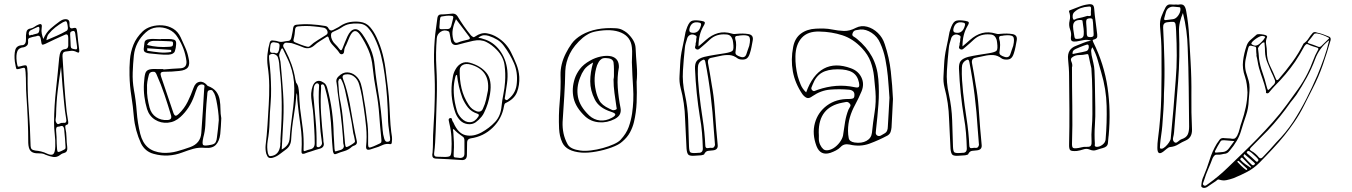

<svg xmlns="http://www.w3.org/2000/svg" viewBox="-20 -666 6554 931"><path d="M190 -477Q204 -509 225.5 -527.5Q247 -546 269 -562Q276 -567 283 -570Q290 -573 298 -573Q308 -573 313 -567.5Q318 -562 317 -548Q316 -525 332 -529Q346 -533 349.5 -528.5Q353 -524 355 -505Q357 -485 359 -465.5Q361 -446 364 -426Q367 -405 353 -413Q338 -421 324.5 -419.5Q311 -418 297 -416Q282 -414 283 -393Q287 -326 291.5 -259.5Q296 -193 303 -126Q304 -116 306 -106.5Q308 -97 309 -87Q311 -78 311 -70Q311 -62 301 -60Q295 -58 297 -46Q302 -23 302.5 0.5Q303 24 306 47Q309 70 293 75Q288 76 282.5 78.5Q277 81 272 85Q256 98 237.5 95Q219 92 200 84Q189 78 177 78Q165 78 154 77Q135 75 126.5 63.5Q118 52 117 27Q117 -30 114.5 -87.5Q112 -145 108 -203Q106 -231 106 -259.5Q106 -288 104 -316Q103 -333 99.5 -336Q96 -339 84 -335Q62 -328 59.5 -332Q57 -336 52 -367Q48 -401 54 -423.5Q60 -446 89 -447Q107 -449 106 -478Q105 -495 108 -510.5Q111 -526 129 -528Q139 -530 148 -536.5Q157 -543 167 -547Q187 -556 182 -529Q180 -516 182.5 -503.5Q185 -491 190 -477ZM205 -471Q231 -482 255 -492.5Q279 -503 302 -516Q310 -520 309 -533Q308 -546 305 -556Q302 -565 296 -562.5Q290 -560 285 -558Q266 -547 248 -533Q230 -519 215 -500Q212 -496 209.5 -489.5Q207 -483 205 -471ZM143 -499Q151 -501 160.5 -503.5Q170 -506 171 -522Q173 -540 162 -535Q153 -531 144.5 -527Q136 -523 128 -519Q124 -516 121 -511Q118 -506 120 -499Q122 -492 126 -494.5Q130 -497 134 -497Q136 -496 138 -497Q140 -498 143 -499ZM345 -503Q343 -517 335 -516Q329 -515 324.5 -512.5Q320 -510 320 -501Q320 -491 321 -481.5Q322 -472 322 -462Q322 -439 325 -434Q328 -429 345 -427Q355 -424 354 -437Q352 -454 349.5 -470.5Q347 -487 345 -503ZM144 -488Q140 -487 135.5 -486Q131 -485 126 -483Q115 -481 116 -469Q118 -453 111.5 -446Q105 -439 96 -437Q71 -435 64 -417Q57 -399 61 -367Q64 -348 66 -344.5Q68 -341 81 -345Q104 -352 108.5 -347.5Q113 -343 114 -310V-301Q113 -218 119.5 -134Q126 -50 128 33Q128 51 133 56.5Q138 62 151 64Q165 65 179.5 68.5Q194 72 208 79Q230 89 238.5 81Q247 73 248 45Q249 15 245.5 -14.5Q242 -44 242 -74Q243 -154 251.5 -231Q260 -308 267 -385Q269 -405 275 -416Q281 -427 297 -428Q310 -430 311 -444V-482Q311 -504 296 -498Q271 -487 247 -476Q223 -465 199 -453Q188 -448 184.5 -450Q181 -452 179 -469Q177 -486 171.5 -490.5Q166 -495 155 -490Q152 -489 149.5 -489Q147 -489 144 -488ZM276 -342Q267 -285 260 -227.5Q253 -170 252 -111Q252 -101 250 -89.5Q248 -78 254 -70Q259 -61 267.5 -66Q276 -71 283 -70Q285 -70 287 -70.5Q289 -71 291 -70Q305 -70 301 -89Q294 -130 290.5 -170.5Q287 -211 283 -251Q281 -274 279.5 -297Q278 -320 276 -342ZM291 -41Q288 -58 276 -55Q269 -52 260 -51.5Q251 -51 252 -33Q255 -2 255 30Q256 66 260 70Q264 74 288 61Q292 59 295 57Q298 55 298 48Q297 25 295 3Q293 -19 291 -41Z M1053 -93Q1052 -72 1051 -53.5Q1050 -35 1048 -16Q1044 18 1027 36Q1010 54 975 51Q944 48 917.5 55.5Q891 63 865 73Q831 86 796 88Q761 90 725 80Q684 69 664 30Q635 -33 629 -100Q625 -150 617 -200Q609 -250 608 -301Q607 -339 610 -376.5Q613 -414 627 -449Q641 -484 672 -514Q689 -530 714.5 -537.5Q740 -545 768 -543Q796 -541 819.5 -527Q843 -513 856 -485Q867 -460 878 -436Q889 -412 894 -386Q902 -355 891.5 -340Q881 -325 849 -322Q831 -320 813 -319Q795 -318 776 -318Q763 -318 760 -312.5Q757 -307 761 -295Q776 -251 791 -206.5Q806 -162 821 -118Q826 -105 832 -105Q838 -105 847 -114Q874 -140 890 -172.5Q906 -205 918 -239Q927 -265 946.5 -269Q966 -273 984 -253Q985 -252 985 -251.5Q985 -251 986 -250Q1016 -239 1029 -221Q1042 -203 1045.5 -181Q1049 -159 1049 -136.5Q1049 -114 1053 -93ZM772 -331V-329Q793 -331 814.5 -332.5Q836 -334 857 -335Q887 -338 884 -370Q880 -401 869.5 -429.5Q859 -458 842 -484Q826 -511 798 -523.5Q770 -536 740 -533Q710 -530 687 -509Q636 -463 629 -396Q625 -356 623.5 -314.5Q622 -273 629 -232Q639 -179 643 -124.5Q647 -70 660 -17Q671 26 697 48.5Q723 71 768 75Q804 77 837 68Q870 59 903 47Q952 29 956 -20Q960 -73 963.5 -127Q967 -181 970 -234Q971 -240 971.5 -247Q972 -254 963 -256Q956 -258 948.5 -254.5Q941 -251 937 -243Q933 -233 929 -222.5Q925 -212 922 -202Q900 -140 855 -99Q828 -74 794 -71Q760 -68 732 -85.5Q704 -103 693 -137Q684 -167 680 -198.5Q676 -230 678 -262Q680 -295 684.5 -310Q689 -325 704.5 -329Q720 -333 753 -331ZM760 -477H798Q812 -477 824 -473.5Q836 -470 834 -450Q833 -433 828 -418Q823 -403 798 -401Q774 -400 750.5 -402.5Q727 -405 704 -407Q693 -408 684.5 -412.5Q676 -417 677 -430Q679 -444 680.5 -459Q682 -474 703 -476Q717 -478 731.5 -477Q746 -476 760 -476ZM693 -448Q720 -441 746.5 -439Q773 -437 799 -439Q806 -439 812.5 -441Q819 -443 819 -453Q820 -464 813 -465Q806 -466 799 -466Q781 -467 763 -467.5Q745 -468 726 -468Q717 -468 708 -464.5Q699 -461 693 -448ZM810 -414V-424Q781 -426 752 -428Q723 -430 694 -432V-420Q723 -415 752 -412Q781 -409 810 -414ZM693 -239Q692 -214 695.5 -191Q699 -168 705 -145Q713 -114 737 -98Q761 -82 792 -84Q816 -85 809 -108Q794 -158 777.5 -207Q761 -256 740 -303Q737 -311 733 -315Q729 -319 720 -318Q704 -317 701 -300Q697 -285 694.5 -269.5Q692 -254 693 -239ZM1041 -84Q1041 -102 1037.5 -129Q1034 -156 1029 -180Q1024 -204 1019 -213Q1015 -220 1011 -225.5Q1007 -231 998 -229Q989 -228 987 -221.5Q985 -215 985 -207Q983 -185 981 -162Q979 -139 978 -116Q977 -87 975.5 -58Q974 -29 966 0Q959 31 965 37Q971 43 1004 36Q1021 33 1026 23Q1031 13 1032 0Q1035 -20 1037 -41Q1039 -62 1041 -84Z M1418 -215Q1414 -159 1404.5 -103.5Q1395 -48 1392 8Q1391 42 1365 60Q1350 71 1335 82.5Q1320 94 1302 99Q1289 102 1282.5 98Q1276 94 1271 79Q1266 59 1268 38Q1274 -10 1277 -59Q1280 -108 1283 -157Q1286 -204 1285.5 -251.5Q1285 -299 1278 -345Q1274 -375 1277 -403.5Q1280 -432 1288 -460Q1291 -470 1300 -470Q1307 -469 1313.5 -468.5Q1320 -468 1326 -466Q1340 -461 1353.5 -464Q1367 -467 1380 -468Q1390 -470 1393 -484Q1395 -495 1397.5 -506Q1400 -517 1401 -528Q1403 -545 1417 -546Q1452 -550 1487.5 -548Q1523 -546 1557 -540Q1569 -538 1573 -528Q1581 -513 1596 -521Q1604 -526 1613 -530Q1622 -534 1630 -540Q1653 -555 1677 -559Q1701 -563 1726 -560Q1756 -556 1774.5 -534.5Q1793 -513 1806 -485Q1825 -445 1836 -401.5Q1847 -358 1852 -311Q1857 -274 1861.5 -236Q1866 -198 1868 -160Q1870 -127 1871.5 -93.5Q1873 -60 1877 -27Q1879 -15 1880.5 -3Q1882 9 1880 22Q1880 34 1872 33Q1852 29 1833.5 38Q1815 47 1796 52Q1789 54 1782.5 56.5Q1776 59 1769 60Q1754 62 1755 45Q1760 -2 1755.5 -49Q1751 -96 1744 -142Q1740 -171 1735 -199Q1730 -227 1722 -255Q1715 -281 1696.5 -295Q1678 -309 1655 -305Q1635 -302 1644 -281Q1655 -253 1662.5 -223.5Q1670 -194 1676 -164Q1684 -118 1692 -72.5Q1700 -27 1710 17Q1714 33 1700 39Q1693 41 1687 45Q1670 61 1650 66.5Q1630 72 1611 80Q1602 84 1598.5 78.5Q1595 73 1594 65Q1590 24 1588 -16Q1586 -72 1579 -127.5Q1572 -183 1557 -236Q1557 -237 1555 -243Q1554 -248 1551 -253Q1548 -258 1543 -257Q1536 -256 1536.5 -249.5Q1537 -243 1537 -238Q1533 -175 1537 -113Q1541 -51 1548 11Q1548 14 1548 17.5Q1548 21 1549 24Q1555 46 1534 54Q1523 57 1511.5 60.5Q1500 64 1489 68Q1481 70 1472.5 73Q1464 76 1456 79Q1440 84 1442 65Q1446 3 1437 -57Q1428 -117 1422 -178Q1421 -187 1421.5 -196.5Q1422 -206 1418 -215ZM1715 -552Q1695 -553 1675 -549.5Q1655 -546 1635 -532Q1626 -526 1616.5 -521.5Q1607 -517 1598 -513Q1588 -509 1586 -502.5Q1584 -496 1586 -485Q1591 -466 1603.5 -454Q1616 -442 1626 -428Q1635 -415 1641 -432Q1646 -446 1652.5 -461Q1659 -476 1665 -490Q1679 -520 1698 -524Q1717 -528 1736 -502Q1760 -468 1776.5 -430Q1793 -392 1797 -347Q1799 -328 1801 -309.5Q1803 -291 1806 -272Q1814 -223 1821 -174.5Q1828 -126 1832 -76Q1834 -55 1835.5 -34.5Q1837 -14 1843 6Q1848 25 1863 21Q1871 19 1871.5 12.5Q1872 6 1871 0Q1869 -19 1866 -38Q1863 -57 1862 -76Q1861 -134 1857 -191.5Q1853 -249 1845 -305Q1839 -352 1827.5 -397Q1816 -442 1796 -483Q1783 -510 1764.5 -531Q1746 -552 1715 -552ZM1502 -538Q1483 -540 1464 -540Q1445 -540 1425 -538Q1412 -537 1411 -523Q1410 -511 1408.5 -499.5Q1407 -488 1404 -477Q1400 -465 1410 -461Q1424 -455 1438.5 -449.5Q1453 -444 1468 -440Q1471 -439 1474.5 -439Q1478 -439 1482 -442Q1500 -459 1521 -471.5Q1542 -484 1562 -497Q1573 -504 1566 -519Q1560 -530 1548 -532Q1537 -534 1525 -535.5Q1513 -537 1502 -538ZM1489 -214Q1493 -256 1510 -268.5Q1527 -281 1550 -265Q1557 -261 1561 -253.5Q1565 -246 1567 -238Q1582 -184 1589.5 -128Q1597 -72 1598 -15Q1599 2 1600 19.5Q1601 37 1602 55Q1602 59 1603.5 64.5Q1605 70 1611 67Q1619 64 1628.5 62Q1638 60 1644 53Q1649 46 1646.5 37.5Q1644 29 1644 22Q1644 17 1643.5 11.5Q1643 6 1643 1Q1639 -55 1632 -110.5Q1625 -166 1617 -221Q1616 -232 1615 -243Q1614 -254 1612 -264Q1607 -282 1621 -295Q1642 -316 1664.5 -315Q1687 -314 1705 -298.5Q1723 -283 1730 -259Q1736 -238 1739.5 -216Q1743 -194 1747 -171Q1752 -145 1755 -118.5Q1758 -92 1762 -65Q1765 -40 1765 -15.5Q1765 9 1765 35Q1765 54 1779 48Q1786 46 1792.5 43Q1799 40 1806 37Q1826 29 1828.5 24Q1831 19 1828 -5Q1825 -30 1823 -56Q1821 -82 1819 -107Q1815 -166 1804 -224Q1793 -282 1787 -340Q1783 -385 1766.5 -423.5Q1750 -462 1727 -496Q1699 -538 1676 -489Q1670 -476 1665 -463Q1660 -450 1653 -437Q1649 -428 1648.5 -416.5Q1648 -405 1638 -403Q1630 -402 1624.5 -411Q1619 -420 1613 -426Q1602 -438 1590.5 -450.5Q1579 -463 1574 -482Q1571 -493 1562 -486Q1547 -476 1532 -467Q1517 -458 1503 -445Q1481 -426 1454 -435Q1442 -440 1430 -444.5Q1418 -449 1406 -453Q1394 -458 1384 -458Q1377 -459 1368.5 -459Q1360 -459 1355 -451Q1351 -444 1355.5 -436Q1360 -428 1364 -421Q1381 -389 1393.5 -354Q1406 -319 1412 -281Q1413 -277 1414 -272.5Q1415 -268 1416 -265Q1424 -255 1426.5 -242.5Q1429 -230 1430 -216Q1431 -197 1432 -178.5Q1433 -160 1435 -141Q1442 -92 1448 -43Q1454 6 1452 56Q1450 71 1462 65Q1467 63 1473 61Q1479 59 1484 58Q1506 54 1506 28Q1506 -4 1504 -36.5Q1502 -69 1500 -102Q1498 -133 1493 -162.5Q1488 -192 1489 -214ZM1309 -461Q1299 -462 1294.5 -455.5Q1290 -449 1289 -424Q1289 -414 1293.5 -411.5Q1298 -409 1305 -410Q1312 -411 1317 -408Q1324 -405 1329 -414Q1334 -423 1335 -439Q1337 -451 1332 -455Q1327 -459 1309 -461ZM1346 59Q1363 50 1373.5 36.5Q1384 23 1385 0Q1387 -29 1390.5 -58.5Q1394 -88 1398 -117Q1407 -178 1407 -237.5Q1407 -297 1386 -354Q1379 -372 1370.5 -389.5Q1362 -407 1354 -424Q1353 -428 1350 -431Q1347 -434 1343 -426Q1339 -417 1335.5 -407Q1332 -397 1336 -386Q1341 -367 1342 -347Q1348 -283 1352.5 -218Q1357 -153 1354 -87Q1352 -50 1350 -14.5Q1348 21 1346 59ZM1340 21Q1340 15 1340 6.5Q1340 -2 1341 -10Q1347 -90 1346 -170.5Q1345 -251 1336 -330Q1335 -345 1333.5 -360Q1332 -375 1327 -389Q1324 -397 1313.5 -402Q1303 -407 1293 -403Q1284 -400 1284.5 -392.5Q1285 -385 1285 -378Q1287 -359 1289 -341Q1291 -323 1292 -304Q1294 -270 1294.5 -234.5Q1295 -199 1292 -164Q1288 -118 1287 -72.5Q1286 -27 1278 17Q1273 48 1279 77Q1281 82 1283 86.5Q1285 91 1291 91Q1333 88 1339 39Q1339 35 1339 31.5Q1339 28 1340 21ZM1620 -270Q1622 -250 1623 -228.5Q1624 -207 1628 -186Q1634 -158 1638 -129.5Q1642 -101 1644 -72Q1646 -47 1648.5 -21.5Q1651 4 1653 29Q1654 34 1654.5 39.5Q1655 45 1659 47Q1661 48 1671 43Q1681 38 1691 31Q1701 24 1701 22Q1701 20 1701 16.5Q1701 13 1700 11Q1699 3 1697 -4.5Q1695 -12 1693 -20Q1686 -73 1675 -125Q1664 -177 1653 -229Q1650 -242 1646 -254Q1642 -266 1637 -276Q1636 -279 1633.5 -282.5Q1631 -286 1627 -284Q1622 -282 1620 -270ZM1500 -221Q1500 -217 1499.5 -211Q1499 -205 1500 -198Q1505 -140 1510.5 -81.5Q1516 -23 1515 36Q1515 39 1515 42Q1515 45 1519 47Q1527 50 1535 42Q1543 34 1541 24Q1539 7 1536.5 -10Q1534 -27 1533 -45Q1530 -95 1527 -145Q1524 -195 1527 -246Q1529 -259 1520 -262Q1515 -263 1511.5 -260Q1508 -257 1505 -252Q1502 -246 1501.5 -238.5Q1501 -231 1500 -221Z M2079 47Q2079 -10 2083 -68.5Q2087 -127 2088 -185Q2090 -257 2086 -329.5Q2082 -402 2088 -474Q2090 -501 2094 -527.5Q2098 -554 2101 -580Q2104 -596 2118 -596Q2132 -596 2146.5 -597.5Q2161 -599 2174 -600Q2189 -601 2198 -588Q2213 -563 2229 -540Q2245 -517 2264 -494Q2269 -490 2273 -487Q2277 -484 2284 -489Q2313 -509 2340.5 -504.5Q2368 -500 2393 -484Q2436 -457 2458 -412Q2472 -384 2484 -354.5Q2496 -325 2498 -293Q2500 -253 2487 -219.5Q2474 -186 2433 -167Q2428 -165 2426.5 -161Q2425 -157 2424 -152Q2414 -91 2369.5 -47.5Q2325 -4 2262 5Q2245 8 2245 25Q2245 40 2244.5 55Q2244 70 2244 85Q2244 112 2218 110Q2187 108 2155.5 106Q2124 104 2092 103Q2075 102 2076 83Q2078 74 2078 65Q2078 56 2079 47ZM2112 -554Q2109 -530 2112.5 -526.5Q2116 -523 2139 -525H2149Q2164 -525 2168 -540Q2170 -549 2172.5 -558Q2175 -567 2177 -576Q2181 -589 2170 -589Q2157 -591 2145 -589.5Q2133 -588 2121 -586Q2117 -585 2115.5 -581.5Q2114 -578 2114 -574Q2113 -570 2112.5 -564.5Q2112 -559 2112 -554ZM2191 -573Q2180 -548 2175.5 -524Q2171 -500 2178 -474Q2180 -466 2185.5 -461Q2191 -456 2201 -460Q2213 -465 2225.5 -468Q2238 -471 2250 -474Q2263 -477 2256 -487Q2240 -508 2224 -529.5Q2208 -551 2191 -573ZM2090 26Q2089 39 2088 51.5Q2087 64 2085 77Q2083 94 2099 94Q2109 94 2118.5 94.5Q2128 95 2137 95Q2157 95 2162.5 90Q2168 85 2169 65Q2171 31 2169 -1.5Q2167 -34 2159 -67Q2158 -73 2156 -81.5Q2154 -90 2161 -93Q2170 -96 2171.5 -87.5Q2173 -79 2177 -74Q2179 -72 2179 -71Q2201 -19 2237.5 -10.5Q2274 -2 2315 -24Q2353 -45 2380.5 -74.5Q2408 -104 2412 -151Q2415 -181 2421 -210Q2427 -239 2429 -269Q2432 -310 2426.5 -350.5Q2421 -391 2389 -424Q2365 -449 2338 -462.5Q2311 -476 2274 -468Q2255 -464 2236.5 -459Q2218 -454 2199 -449Q2174 -443 2167 -466Q2165 -474 2164 -483Q2163 -492 2161 -500Q2160 -505 2159 -509Q2158 -513 2153 -515Q2134 -523 2117 -512Q2100 -501 2098 -481Q2092 -410 2096 -339Q2100 -268 2098 -197Q2096 -141 2094.5 -85.5Q2093 -30 2090 26ZM2299 -483Q2307 -482 2313 -480.5Q2319 -479 2324 -477Q2371 -464 2402.5 -422.5Q2434 -381 2440 -325Q2443 -293 2438.5 -261.5Q2434 -230 2429 -198Q2428 -194 2427.5 -189.5Q2427 -185 2431 -183Q2436 -179 2440 -181.5Q2444 -184 2447 -187Q2483 -216 2486 -264Q2491 -316 2472 -360Q2453 -404 2423 -444Q2410 -462 2391 -473.5Q2372 -485 2350 -492Q2337 -496 2325 -495Q2313 -494 2299 -483ZM2171 -263Q2173 -276 2176 -294.5Q2179 -313 2189 -330Q2200 -350 2218 -359Q2236 -368 2258 -362Q2311 -347 2339 -312.5Q2367 -278 2356 -210Q2352 -186 2345 -163.5Q2338 -141 2327 -119Q2323 -110 2315 -100Q2302 -84 2286.5 -73Q2271 -62 2249 -64Q2226 -67 2211.5 -82Q2197 -97 2189 -117Q2177 -150 2172 -185.5Q2167 -221 2171 -263ZM2346 -227Q2357 -326 2262 -353Q2240 -359 2225 -351.5Q2210 -344 2209 -326Q2208 -280 2218 -237.5Q2228 -195 2253 -157Q2267 -135 2292 -126Q2314 -120 2322 -140Q2332 -161 2337 -183Q2342 -205 2346 -227ZM2196 -303Q2191 -302 2190 -299Q2189 -296 2188 -293Q2180 -262 2180 -231Q2180 -200 2186 -168Q2190 -148 2195.5 -129Q2201 -110 2217 -93Q2237 -72 2260 -73.5Q2283 -75 2299 -100Q2307 -111 2294 -115Q2266 -124 2249.5 -144.5Q2233 -165 2222 -191Q2212 -218 2205.5 -246Q2199 -274 2196 -303ZM2179 -41Q2176 -37 2176.5 -33.5Q2177 -30 2178 -27Q2180 -2 2181 23Q2182 48 2180 74Q2179 92 2181 95Q2183 98 2202 99Q2204 99 2206 99.5Q2208 100 2210 100Q2232 100 2232 79V15Q2232 1 2223 -4Q2211 -12 2200 -21Q2189 -30 2179 -41Z M3067 -269Q3069 -217 3067 -169Q3065 -121 3054 -74Q3048 -49 3035 -24.5Q3022 0 2997 21Q2981 36 2945.5 49Q2910 62 2870.5 69Q2831 76 2800 74Q2727 68 2707 26Q2699 9 2695.5 -7.5Q2692 -24 2691 -42Q2688 -107 2694 -172Q2700 -237 2698 -302Q2697 -355 2724 -408Q2736 -432 2752.5 -455Q2769 -478 2801 -497Q2868 -535 2966 -529Q2984 -528 2997 -521.5Q3010 -515 3020 -507Q3039 -490 3050 -471.5Q3061 -453 3062 -433Q3064 -390 3067.5 -348.5Q3071 -307 3067 -269ZM3044 -364Q3044 -382 3045 -400Q3046 -418 3044 -436Q3039 -487 2992.5 -507.5Q2946 -528 2871 -514Q2849 -510 2833.5 -501.5Q2818 -493 2806 -483Q2763 -446 2743 -405.5Q2723 -365 2721 -322Q2720 -260 2716 -198Q2712 -136 2708 -74Q2707 -46 2712.5 -19.5Q2718 7 2732 33Q2739 46 2755 53.5Q2771 61 2794 64Q2816 67 2845 63.5Q2874 60 2903 52Q2932 44 2955.5 33.5Q2979 23 2989 12Q3017 -18 3028.5 -50Q3040 -82 3045 -116Q3054 -178 3050 -240Q3046 -302 3044 -364ZM2981 -340Q2972 -292 2975.5 -242Q2979 -192 2989 -142Q2992 -127 2986.5 -113.5Q2981 -100 2961 -89Q2924 -70 2885 -73Q2846 -76 2818 -101Q2772 -144 2761.5 -190Q2751 -236 2767 -285Q2775 -309 2792 -331.5Q2809 -354 2841 -372Q2865 -386 2893.5 -392Q2922 -398 2944 -393Q2982 -383 2981 -340ZM2955 -281Q2956 -286 2956.5 -290Q2957 -294 2957 -298Q2957 -314 2957 -330.5Q2957 -347 2955 -363Q2954 -371 2947 -377Q2940 -383 2923 -384Q2906 -386 2897.5 -380.5Q2889 -375 2884 -367Q2882 -363 2879.5 -358.5Q2877 -354 2875 -349Q2855 -289 2869 -227Q2874 -202 2886 -179Q2898 -156 2935 -139Q2941 -136 2947.5 -133Q2954 -130 2963 -133Q2971 -136 2970.5 -140Q2970 -144 2969 -148Q2964 -182 2959.5 -215Q2955 -248 2955 -281ZM2856 -363Q2825 -346 2812.5 -328Q2800 -310 2793 -290Q2774 -242 2782.5 -196Q2791 -150 2837 -106Q2860 -85 2889 -82Q2918 -79 2947 -95Q2962 -103 2963.5 -110Q2965 -117 2943 -124Q2884 -143 2864 -184Q2842 -228 2842 -271.5Q2842 -315 2856 -363Z M3367 -441Q3378 -450 3386.5 -457.5Q3395 -465 3403 -472Q3431 -497 3462 -505.5Q3493 -514 3529 -503Q3535 -501 3541 -501Q3547 -501 3553 -502Q3582 -505 3608 -501Q3635 -497 3630 -470Q3627 -454 3624 -438Q3621 -422 3616 -407Q3610 -388 3599.5 -381.5Q3589 -375 3569 -378Q3561 -380 3558 -382Q3537 -398 3516 -399Q3495 -400 3473.5 -395Q3452 -390 3431 -386Q3410 -383 3413 -361Q3418 -335 3422.5 -308.5Q3427 -282 3431 -256Q3441 -202 3445 -148Q3449 -94 3453 -41Q3455 -22 3456.5 -3Q3458 16 3460 36Q3463 60 3438 63Q3426 64 3413.5 65.5Q3401 67 3394 83Q3393 84 3388.5 85Q3384 86 3380 87Q3373 88 3365.5 88Q3358 88 3350 89Q3327 91 3319 85Q3311 79 3309 55Q3307 19 3305.5 -16.5Q3304 -52 3302 -89Q3301 -127 3295.5 -165.5Q3290 -204 3280 -241Q3273 -269 3275 -297.5Q3277 -326 3278 -354Q3280 -394 3288.5 -432.5Q3297 -471 3304 -510Q3305 -514 3307 -520Q3318 -555 3331 -563Q3344 -571 3380 -565Q3394 -563 3397 -558.5Q3400 -554 3392 -541Q3379 -519 3373 -494.5Q3367 -470 3367 -441ZM3323 -526Q3320 -510 3332 -508Q3368 -500 3379 -543Q3382 -554 3372 -556Q3332 -566 3323 -526ZM3353 -455Q3354 -460 3355 -463Q3356 -466 3356 -469Q3355 -476 3357.5 -484Q3360 -492 3349 -496Q3336 -502 3325 -496Q3314 -490 3311 -476Q3308 -466 3305 -456Q3302 -446 3301 -435Q3295 -379 3291.5 -322.5Q3288 -266 3301 -209Q3315 -146 3317 -82Q3319 -18 3321 45Q3322 67 3327 72Q3332 77 3353 76Q3357 76 3360 75.5Q3363 75 3367 75Q3388 76 3388 54Q3387 16 3384 -21.5Q3381 -59 3374 -97Q3355 -214 3350 -333Q3349 -359 3359 -371Q3369 -383 3394 -390Q3420 -396 3445.5 -400Q3471 -404 3496 -408Q3526 -413 3532.5 -420.5Q3539 -428 3535 -459Q3534 -464 3533.5 -468.5Q3533 -473 3531 -477Q3523 -499 3500 -499Q3478 -501 3458 -495Q3438 -489 3421 -473Q3412 -465 3403 -456.5Q3394 -448 3384 -440Q3378 -435 3371 -429Q3364 -423 3355 -428Q3348 -433 3351 -441Q3354 -449 3353 -455ZM3613 -444Q3621 -479 3612 -488.5Q3603 -498 3568 -494Q3564 -493 3560.5 -492.5Q3557 -492 3554 -492Q3542 -491 3545 -478Q3550 -463 3549.5 -448Q3549 -433 3547 -418Q3544 -405 3551.5 -399.5Q3559 -394 3569 -391Q3579 -387 3587 -389.5Q3595 -392 3599 -403Q3603 -414 3606 -424Q3609 -434 3613 -444ZM3447 37Q3446 18 3444 -1Q3442 -20 3441 -39Q3436 -122 3426 -203.5Q3416 -285 3400 -367Q3397 -382 3385 -374Q3364 -363 3364 -337Q3363 -307 3365 -277Q3367 -247 3370 -218Q3377 -154 3387 -90Q3397 -26 3400 39Q3400 55 3414 52Q3423 50 3433 51Q3443 52 3447 37Z M4310 -186Q4308 -150 4306.5 -116Q4305 -82 4303 -48Q4302 -37 4298.5 -26.5Q4295 -16 4284 -9Q4241 14 4196 30.5Q4151 47 4100 35Q4072 29 4056 47Q4046 57 4033.5 63.5Q4021 70 4007 75Q3958 91 3939 42Q3917 -17 3931.5 -69.5Q3946 -122 3990 -154.5Q4034 -187 4097 -186Q4108 -186 4115.5 -188.5Q4123 -191 4123 -204Q4124 -217 4116.5 -223.5Q4109 -230 4097 -231Q4051 -235 4006 -231.5Q3961 -228 3920 -200Q3903 -187 3892 -191.5Q3881 -196 3871 -209Q3835 -262 3824.5 -319.5Q3814 -377 3826 -438Q3834 -481 3863.5 -503Q3893 -525 3936 -527Q3956 -528 3976 -527.5Q3996 -527 4015 -523Q4044 -517 4072 -516Q4100 -515 4130 -531Q4156 -544 4184.5 -536.5Q4213 -529 4236.5 -506.5Q4260 -484 4270 -452Q4292 -387 4299.5 -319.5Q4307 -252 4310 -186ZM4293 -192Q4291 -215 4289.5 -242Q4288 -269 4285 -297Q4281 -338 4273 -379Q4265 -420 4248 -457Q4235 -488 4207 -506.5Q4179 -525 4152 -523Q4141 -522 4129.5 -519.5Q4118 -517 4114 -504Q4110 -494 4119.5 -488.5Q4129 -483 4136 -477Q4182 -439 4208 -391.5Q4234 -344 4239 -282Q4244 -221 4239.5 -160.5Q4235 -100 4228 -39Q4227 -32 4226.5 -22.5Q4226 -13 4235 -8Q4244 -4 4252.5 -9.5Q4261 -15 4269 -19Q4278 -24 4281.5 -32.5Q4285 -41 4285 -51Q4287 -85 4289 -119Q4291 -153 4293 -192ZM3889 -218Q3920 -304 3975 -333.5Q4030 -363 4106 -335Q4142 -322 4157 -290.5Q4172 -259 4158 -224Q4151 -207 4143 -190.5Q4135 -174 4126 -157Q4110 -128 4101 -97Q4092 -66 4092 -32Q4092 -13 4095.5 4Q4099 21 4124 25Q4158 30 4181.5 17Q4205 4 4208 -22Q4213 -72 4221 -122Q4229 -172 4225 -223Q4222 -260 4218 -296.5Q4214 -333 4201.5 -367Q4189 -401 4160 -432Q4117 -478 4064.5 -495Q4012 -512 3954 -513Q3897 -515 3867.5 -482.5Q3838 -450 3837 -393Q3836 -345 3848 -297Q3854 -276 3862.5 -255.5Q3871 -235 3889 -218ZM4042 -330Q3993 -330 3964.5 -313Q3936 -296 3921 -257Q3918 -250 3915 -242.5Q3912 -235 3918 -229Q3924 -222 3931.5 -225.5Q3939 -229 3946 -231Q3990 -246 4034.5 -249.5Q4079 -253 4125 -243Q4142 -239 4145 -246Q4148 -253 4145 -266Q4138 -300 4113.5 -315Q4089 -330 4042 -330ZM3950 -24Q3951 -9 3950.5 6Q3950 21 3957 36Q3963 49 3972 57Q3981 65 3997 62Q4014 59 4030 46.5Q4046 34 4057 16.5Q4068 -1 4069 -17Q4073 -47 4078 -76.5Q4083 -106 4094 -134Q4098 -142 4102.5 -149.5Q4107 -157 4099 -165Q4092 -173 4082.5 -171.5Q4073 -170 4064 -168Q3949 -146 3950 -24Z M4647 -441Q4658 -450 4666.5 -457.5Q4675 -465 4683 -472Q4711 -497 4742 -505.5Q4773 -514 4809 -503Q4815 -501 4821 -501Q4827 -501 4833 -502Q4862 -505 4888 -501Q4915 -497 4910 -470Q4907 -454 4904 -438Q4901 -422 4896 -407Q4890 -388 4879.5 -381.5Q4869 -375 4849 -378Q4841 -380 4838 -382Q4817 -398 4796 -399Q4775 -400 4753.5 -395Q4732 -390 4711 -386Q4690 -383 4693 -361Q4698 -335 4702.5 -308.5Q4707 -282 4711 -256Q4721 -202 4725 -148Q4729 -94 4733 -41Q4735 -22 4736.5 -3Q4738 16 4740 36Q4743 60 4718 63Q4706 64 4693.5 65.5Q4681 67 4674 83Q4673 84 4668.5 85Q4664 86 4660 87Q4653 88 4645.5 88Q4638 88 4630 89Q4607 91 4599 85Q4591 79 4589 55Q4587 19 4585.5 -16.5Q4584 -52 4582 -89Q4581 -127 4575.5 -165.5Q4570 -204 4560 -241Q4553 -269 4555 -297.5Q4557 -326 4558 -354Q4560 -394 4568.5 -432.5Q4577 -471 4584 -510Q4585 -514 4587 -520Q4598 -555 4611 -563Q4624 -571 4660 -565Q4674 -563 4677 -558.5Q4680 -554 4672 -541Q4659 -519 4653 -494.5Q4647 -470 4647 -441ZM4603 -526Q4600 -510 4612 -508Q4648 -500 4659 -543Q4662 -554 4652 -556Q4612 -566 4603 -526ZM4633 -455Q4634 -460 4635 -463Q4636 -466 4636 -469Q4635 -476 4637.5 -484Q4640 -492 4629 -496Q4616 -502 4605 -496Q4594 -490 4591 -476Q4588 -466 4585 -456Q4582 -446 4581 -435Q4575 -379 4571.5 -322.5Q4568 -266 4581 -209Q4595 -146 4597 -82Q4599 -18 4601 45Q4602 67 4607 72Q4612 77 4633 76Q4637 76 4640 75.5Q4643 75 4647 75Q4668 76 4668 54Q4667 16 4664 -21.5Q4661 -59 4654 -97Q4635 -214 4630 -333Q4629 -359 4639 -371Q4649 -383 4674 -390Q4700 -396 4725.5 -400Q4751 -404 4776 -408Q4806 -413 4812.5 -420.5Q4819 -428 4815 -459Q4814 -464 4813.5 -468.5Q4813 -473 4811 -477Q4803 -499 4780 -499Q4758 -501 4738 -495Q4718 -489 4701 -473Q4692 -465 4683 -456.5Q4674 -448 4664 -440Q4658 -435 4651 -429Q4644 -423 4635 -428Q4628 -433 4631 -441Q4634 -449 4633 -455ZM4893 -444Q4901 -479 4892 -488.5Q4883 -498 4848 -494Q4844 -493 4840.5 -492.5Q4837 -492 4834 -492Q4822 -491 4825 -478Q4830 -463 4829.5 -448Q4829 -433 4827 -418Q4824 -405 4831.5 -399.5Q4839 -394 4849 -391Q4859 -387 4867 -389.5Q4875 -392 4879 -403Q4883 -414 4886 -424Q4889 -434 4893 -444ZM4727 37Q4726 18 4724 -1Q4722 -20 4721 -39Q4716 -122 4706 -203.5Q4696 -285 4680 -367Q4677 -382 4665 -374Q4644 -363 4644 -337Q4643 -307 4645 -277Q4647 -247 4650 -218Q4657 -154 4667 -90Q4677 -26 4680 39Q4680 55 4694 52Q4703 50 4713 51Q4723 52 4727 37Z M5271 -469Q5252 -475 5234.5 -471.5Q5217 -468 5200 -465Q5185 -463 5178 -467Q5171 -471 5173 -488Q5176 -504 5169 -523Q5161 -544 5166.5 -566Q5172 -588 5164 -609Q5162 -615 5170 -617Q5192 -625 5213 -633.5Q5234 -642 5257 -645Q5271 -647 5278 -642.5Q5285 -638 5286 -621Q5288 -593 5292 -565.5Q5296 -538 5299 -510Q5301 -499 5300.5 -488.5Q5300 -478 5283 -474Q5278 -473 5278.5 -470Q5279 -467 5281 -462Q5334 -355 5350.5 -241.5Q5367 -128 5356 -10Q5356 -5 5355 -2Q5354 14 5352 30Q5350 46 5327 52Q5311 56 5296 61.5Q5281 67 5263 59Q5249 53 5233 58.5Q5217 64 5202 66Q5177 68 5170 62.5Q5163 57 5164 32Q5166 -50 5165.5 -132.5Q5165 -215 5164 -297Q5164 -317 5162.5 -338Q5161 -359 5159 -379Q5154 -428 5198 -444Q5216 -451 5234 -458.5Q5252 -466 5271 -469ZM5253 -589Q5271 -585 5270 -595.5Q5269 -606 5270 -615Q5271 -622 5270 -629Q5269 -636 5258 -634Q5239 -633 5221.5 -627Q5204 -621 5190 -608Q5183 -602 5181.5 -591.5Q5180 -581 5184 -573Q5186 -568 5193 -572Q5200 -576 5206 -577Q5217 -579 5228.5 -582Q5240 -585 5253 -589ZM5280 -556Q5279 -564 5278 -571Q5277 -578 5263 -577Q5250 -576 5248 -569Q5246 -562 5247 -553Q5248 -540 5249 -526.5Q5250 -513 5250 -499Q5251 -490 5255.5 -488Q5260 -486 5267 -486Q5275 -486 5279.5 -489Q5284 -492 5283 -502Q5282 -516 5281.5 -529.5Q5281 -543 5280 -556ZM5185 -519Q5188 -496 5190 -487Q5192 -478 5198 -477.5Q5204 -477 5218 -479Q5235 -482 5235 -500Q5236 -514 5234 -528.5Q5232 -543 5230 -557Q5230 -561 5229 -565Q5228 -569 5221 -569Q5178 -571 5184 -528Q5184 -525 5184.5 -522.5Q5185 -520 5185 -519ZM5181 -404Q5198 -408 5213 -410.5Q5228 -413 5243 -417Q5254 -419 5257.5 -428Q5261 -437 5259 -444Q5257 -452 5249.5 -449.5Q5242 -447 5236 -445Q5226 -441 5216.5 -437.5Q5207 -434 5197 -429Q5190 -426 5185 -421Q5180 -416 5181 -404ZM5277 -437Q5270 -426 5271 -417Q5272 -408 5273 -399Q5277 -380 5281.5 -361.5Q5286 -343 5287 -324Q5289 -279 5289.5 -234.5Q5290 -190 5291 -145Q5292 -101 5289 -57.5Q5286 -14 5289 30Q5289 34 5288.5 39Q5288 44 5296 46Q5311 47 5325.5 36Q5340 25 5341 10Q5348 -71 5346 -152.5Q5344 -234 5320 -314Q5311 -345 5302.5 -375.5Q5294 -406 5277 -437ZM5272 -335Q5268 -350 5265.5 -363.5Q5263 -377 5260 -390Q5259 -395 5257.5 -400Q5256 -405 5248 -403Q5231 -399 5212 -399Q5193 -399 5179 -388Q5169 -381 5175 -367.5Q5181 -354 5179 -343Q5178 -342 5178 -340Q5178 -246 5179.5 -152.5Q5181 -59 5178 34Q5178 45 5181.5 49.5Q5185 54 5198 53Q5211 52 5223.5 48.5Q5236 45 5249 46Q5266 47 5270 39.5Q5274 32 5273 20Q5271 -13 5274 -46.5Q5277 -80 5277 -113Q5277 -169 5276.5 -224.5Q5276 -280 5272 -335Z M5684 -644Q5687 -644 5690 -643.5Q5693 -643 5697 -644Q5714 -647 5721.5 -638.5Q5729 -630 5732 -611Q5743 -551 5746 -490.5Q5749 -430 5753 -369Q5758 -286 5757 -203.5Q5756 -121 5760 -38Q5761 1 5730 15Q5711 23 5693.5 34Q5676 45 5654 47Q5646 48 5637.5 55.5Q5629 63 5621 69Q5592 91 5592 51Q5592 29 5595 7Q5609 -97 5611 -201.5Q5613 -306 5612 -410Q5612 -442 5610 -474Q5608 -506 5605 -537Q5603 -564 5612 -587Q5621 -610 5632 -631Q5641 -646 5655.5 -644.5Q5670 -643 5684 -644ZM5636 -569Q5644 -570 5652 -571Q5660 -572 5668 -573Q5682 -575 5693 -590.5Q5704 -606 5704 -621Q5704 -631 5699 -631Q5686 -632 5672.5 -633.5Q5659 -635 5648 -628Q5637 -621 5633 -605.5Q5629 -590 5625 -576Q5624 -570 5628 -569Q5632 -568 5636 -569ZM5716 -603Q5707 -582 5701.5 -559Q5696 -536 5697 -513Q5702 -391 5692.5 -269Q5683 -147 5673 -25Q5672 -13 5668.5 1Q5665 15 5674 23Q5682 30 5692 20.5Q5702 11 5712 8Q5732 1 5739 -13.5Q5746 -28 5746 -52Q5745 -147 5744 -243Q5743 -339 5739 -435Q5738 -476 5732.5 -517.5Q5727 -559 5716 -603ZM5624 -212Q5624 -173 5621.5 -134.5Q5619 -96 5616 -57Q5614 -33 5610.5 -10Q5607 13 5605 37Q5605 42 5604.5 49Q5604 56 5614 55Q5621 54 5631 45Q5641 36 5649 24Q5657 12 5657 4Q5671 -139 5681 -279Q5686 -338 5686 -396.5Q5686 -455 5683 -514Q5682 -539 5680 -549Q5678 -559 5669.5 -560Q5661 -561 5639 -558Q5619 -555 5620 -533Q5624 -453 5626 -372.5Q5628 -292 5624 -212Z M6029 -218Q6028 -238 6025.5 -257Q6023 -276 6017 -294Q6003 -333 6007.5 -370.5Q6012 -408 6025 -445Q6031 -462 6045 -473.5Q6059 -485 6072 -497Q6076 -501 6086.5 -500.5Q6097 -500 6108 -498Q6119 -496 6123 -492Q6125 -487 6124 -486Q6116 -468 6119.5 -450Q6123 -432 6123 -414Q6123 -378 6138.5 -346.5Q6154 -315 6167 -283Q6171 -272 6180 -282Q6215 -322 6246 -364.5Q6277 -407 6301 -455Q6316 -465 6325 -479.5Q6334 -494 6346 -507Q6351 -511 6356.5 -510.5Q6362 -510 6366 -508Q6381 -505 6395 -500Q6409 -495 6423 -489Q6435 -485 6432 -471Q6415 -411 6394.5 -352Q6374 -293 6345 -237Q6324 -196 6303 -154Q6282 -112 6256 -74Q6233 -40 6207 -8Q6181 24 6152 55Q6136 72 6119.5 89.5Q6103 107 6086 124Q6060 150 6028 167Q5996 184 5961 198Q5944 204 5927 207.5Q5910 211 5892 205Q5887 203 5883 206Q5879 209 5876 212Q5866 219 5855 226Q5844 233 5833 241Q5828 244 5821.5 245Q5815 246 5810 243Q5804 240 5805 234.5Q5806 229 5806 224Q5807 215 5809.5 206Q5812 197 5816 189Q5833 149 5845.5 108.5Q5858 68 5880 31Q5887 20 5894.5 10.5Q5902 1 5919 4Q5928 5 5937 5Q5946 5 5955 7Q5965 8 5970 3.5Q5975 -1 5979 -8Q5987 -24 5991 -41.5Q5995 -59 6001 -75Q6013 -110 6020.5 -145.5Q6028 -181 6029 -218ZM6365 -504Q6355 -504 6352 -501Q6345 -491 6337.5 -482Q6330 -473 6322 -463Q6319 -459 6326 -456Q6338 -452 6350 -448Q6362 -444 6373 -439Q6379 -437 6385 -441Q6394 -450 6403 -458.5Q6412 -467 6421 -476Q6428 -481 6421 -484Q6408 -491 6393.5 -496.5Q6379 -502 6365 -504ZM6115 -486Q6113 -490 6108.5 -490.5Q6104 -491 6100 -492Q6093 -492 6081.5 -485.5Q6070 -479 6060.5 -471Q6051 -463 6048 -457Q6047 -453 6050 -451Q6069 -437 6089 -455Q6093 -459 6096.5 -462Q6100 -465 6103 -469Q6107 -473 6109.5 -477.5Q6112 -482 6115 -486ZM6425 -470Q6421 -468 6421 -468Q6376 -431 6357 -379Q6340 -333 6316.5 -290Q6293 -247 6266 -206Q6259 -196 6252 -187.5Q6245 -179 6238 -170Q6213 -134 6185.5 -100Q6158 -66 6128 -34Q6108 -13 6087.5 7Q6067 27 6047 48Q6043 52 6041 56.5Q6039 61 6048 66Q6059 72 6068 80Q6077 88 6084 97Q6093 107 6103 96Q6120 79 6136.5 60.5Q6153 42 6169 24Q6214 -21 6250 -75Q6285 -129 6314 -186Q6343 -243 6368 -301Q6385 -342 6400 -384.5Q6415 -427 6425 -470ZM6129 -229Q6137 -234 6143 -241.5Q6149 -249 6156 -255Q6168 -267 6160 -282Q6156 -291 6152.5 -300Q6149 -309 6144 -318Q6134 -341 6124.5 -365Q6115 -389 6114 -415Q6114 -424 6113.5 -433Q6113 -442 6112 -451Q6112 -454 6111.5 -458Q6111 -462 6105 -460Q6103 -460 6096.5 -454Q6090 -448 6085 -441Q6080 -434 6080 -431Q6082 -418 6083 -406Q6084 -394 6085 -381Q6090 -347 6101.5 -315Q6113 -283 6121 -250Q6123 -245 6124 -239.5Q6125 -234 6129 -229ZM6072 -397Q6073 -398 6073 -398Q6073 -398 6073 -398Q6072 -406 6071.5 -413.5Q6071 -421 6071 -428Q6072 -439 6065 -440Q6058 -441 6052 -443Q6037 -449 6033 -434Q6030 -422 6027 -410.5Q6024 -399 6022 -387Q6011 -343 6026 -303Q6031 -288 6035 -273Q6039 -258 6039 -241Q6039 -226 6037.5 -210.5Q6036 -195 6035 -180Q6034 -141 6021.5 -105Q6009 -69 5998 -32Q5991 -7 5976.5 17.5Q5962 42 5944 63Q5940 68 5935.5 72.5Q5931 77 5923 79Q5913 80 5903.5 82.5Q5894 85 5884 84Q5874 83 5869 88Q5864 93 5860 101Q5850 128 5838.5 154Q5827 180 5819 207Q5817 214 5814 221Q5811 228 5816 232Q5822 237 5829 232.5Q5836 228 5841 224Q5891 188 5934 146Q5970 111 6006 76.5Q6042 42 6077 6Q6115 -33 6151.5 -74Q6188 -115 6220 -159Q6247 -196 6273.5 -233Q6300 -270 6320 -310Q6335 -339 6345.5 -368.5Q6356 -398 6372 -426Q6375 -432 6367 -435Q6357 -438 6346 -441.5Q6335 -445 6325 -450Q6318 -454 6314 -451.5Q6310 -449 6305 -442Q6284 -403 6260 -367Q6238 -335 6213 -305.5Q6188 -276 6160 -248Q6153 -241 6146.5 -233Q6140 -225 6133 -217Q6128 -212 6122 -214Q6118 -215 6118.5 -217.5Q6119 -220 6119 -222Q6119 -227 6118 -229Q6112 -256 6102.5 -282.5Q6093 -309 6085 -336Q6081 -351 6078.5 -366.5Q6076 -382 6072 -397ZM5965 18Q5952 17 5939.5 16Q5927 15 5916 14Q5911 14 5906 14.5Q5901 15 5898 20Q5891 31 5884.5 42.5Q5878 54 5872 66Q5869 74 5876 74Q5893 73 5910.5 71Q5928 69 5940 52Q5951 38 5965 18ZM6082 110Q6082 106 6071.5 95.5Q6061 85 6049.5 75.5Q6038 66 6033 66Q6030 66 6029 67.5Q6028 69 6026 71Q6024 74 6028 78Q6039 88 6049.5 97Q6060 106 6070 116Q6074 120 6078 117Q6082 115 6082 110ZM6014 81Q6012 84 6010 88Q6009 92 6014 96Q6022 105 6030.5 114Q6039 123 6048 131Q6055 139 6062 133Q6067 128 6064.5 125.5Q6062 123 6059 120Q6050 112 6040.5 103.5Q6031 95 6021 87Q6020 86 6014 81ZM6044 147Q6045 146 6045.5 145.5Q6046 145 6047 144Q6037 133 6026.5 122Q6016 111 6005 100Q6002 96 5998 100Q5996 102 5994.5 104Q5993 106 5995 109Q6006 121 6018.5 130Q6031 139 6044 147ZM6028 155Q6028 153 6027 152Q6017 143 6007 133.5Q5997 124 5987 115Q5985 113 5981 115Q5979 119 5981 120Q5990 130 6000 139.5Q6010 149 6021 157Q6026 160 6028 155Z"/></svg>

Font: Rock 3D
Style: Regular
Weight: 400
Version: Version 1.000